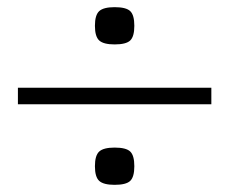

<svg xmlns="http://www.w3.org/2000/svg" viewBox="-20 -668 640 536"><path d="M300 -544Q269 -544 257 -555Q245 -566 245 -596Q245 -626 257 -637Q269 -648 300 -648Q332 -648 343.5 -637Q355 -626 355 -596Q355 -566 343.5 -555Q332 -544 300 -544ZM300 -152Q269 -152 257 -163Q245 -174 245 -204Q245 -234 257 -245Q269 -256 300 -256Q332 -256 343.5 -245Q355 -234 355 -204Q355 -174 343.5 -163Q332 -152 300 -152ZM30 -377V-423H570V-377Z"/></svg>

Font: Victor Mono Thin Thin
Style: Regular
Weight: 250
Monospace: yes
Version: Version 1.561;gftools[0.9.30]